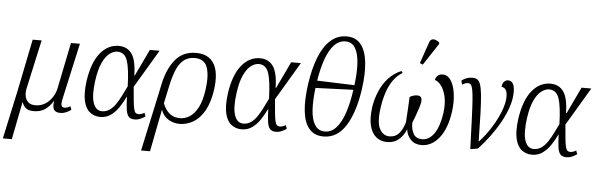

<svg xmlns="http://www.w3.org/2000/svg" viewBox="-94 -1020 4584 1474"><g transform="rotate(5 2198.5 -283.5)"><path d="M-35 239 45 -131 127 -536H196L114 -164Q106 -130 111 -101Q116 -72 135.5 -54Q155 -36 192 -36Q234 -36 267.5 -57.5Q301 -79 322.5 -113.5Q344 -148 351 -186L422 -536H491L395 -103Q387 -68 392 -52.5Q397 -37 416 -37Q425 -37 436 -40.5Q447 -44 460 -52L470 -25Q450 -11 429.5 -2.5Q409 6 387 6Q349 6 337 -15.5Q325 -37 332 -80H330Q303 -37 268 -13.5Q233 10 182 10Q139 10 119 -9Q99 -28 93 -51H91L34 239Z M695 10Q650 10 616 -16Q582 -42 568 -100.5Q554 -159 567 -257Q588 -400 647.5 -473Q707 -546 790 -546Q855 -546 890.5 -497Q926 -448 928 -330H932L1030 -536H1105L931 -243Q937 -175 941 -134Q945 -93 950.5 -72Q956 -51 964.5 -44Q973 -37 986 -37Q997 -37 1009 -41Q1021 -45 1031 -52L1041 -24Q1027 -14 1005.5 -4Q984 6 959 6Q930 6 915 -9Q900 -24 894 -60.5Q888 -97 886 -163H885Q864 -119 837.5 -79.5Q811 -40 776 -15Q741 10 695 10ZM705 -35Q738 -35 764 -53.5Q790 -72 810.5 -102.5Q831 -133 849 -169.5Q867 -206 885 -242Q881 -378 860.5 -439.5Q840 -501 784 -501Q754 -501 723.5 -478Q693 -455 669 -403.5Q645 -352 633 -266Q617 -152 636.5 -93.5Q656 -35 705 -35Z M1142 -280Q1167 -400 1226 -472Q1285 -544 1387 -544Q1482 -544 1524 -476.5Q1566 -409 1548 -276Q1534 -177 1498.5 -113.5Q1463 -50 1412.5 -20Q1362 10 1306 10Q1262 10 1221.5 -13Q1181 -36 1164 -84H1162L1099 239H1030L1100 -83ZM1305 -34Q1344 -34 1380 -56.5Q1416 -79 1443.5 -131Q1471 -183 1483 -271Q1498 -379 1476 -441.5Q1454 -504 1379 -504Q1327 -504 1293 -475.5Q1259 -447 1238 -395.5Q1217 -344 1202 -273L1173 -137Q1195 -83 1227.5 -58.5Q1260 -34 1305 -34Z M1784 10Q1739 10 1705 -16Q1671 -42 1657 -100.5Q1643 -159 1656 -257Q1677 -400 1736.5 -473Q1796 -546 1879 -546Q1944 -546 1979.5 -497Q2015 -448 2017 -330H2021L2119 -536H2194L2020 -243Q2026 -175 2030 -134Q2034 -93 2039.5 -72Q2045 -51 2053.5 -44Q2062 -37 2075 -37Q2086 -37 2098 -41Q2110 -45 2120 -52L2130 -24Q2116 -14 2094.5 -4Q2073 6 2048 6Q2019 6 2004 -9Q1989 -24 1983 -60.5Q1977 -97 1975 -163H1974Q1953 -119 1926.5 -79.5Q1900 -40 1865 -15Q1830 10 1784 10ZM1794 -35Q1827 -35 1853 -53.5Q1879 -72 1899.5 -102.5Q1920 -133 1938 -169.5Q1956 -206 1974 -242Q1970 -378 1949.5 -439.5Q1929 -501 1873 -501Q1843 -501 1812.5 -478Q1782 -455 1758 -403.5Q1734 -352 1722 -266Q1706 -152 1725.5 -93.5Q1745 -35 1794 -35Z M2416 10Q2344 10 2304.5 -37Q2265 -84 2255.5 -171Q2246 -258 2263 -379Q2280 -499 2314.5 -587Q2349 -675 2402 -723Q2455 -771 2527 -771Q2597 -771 2636 -723Q2675 -675 2685 -587Q2695 -499 2678 -378Q2652 -197 2586.5 -93.5Q2521 10 2416 10ZM2618 -403Q2631 -502 2626 -576Q2621 -650 2595.5 -691Q2570 -732 2521 -732Q2471 -732 2433.5 -691.5Q2396 -651 2370.5 -579Q2345 -507 2330 -413ZM2422 -29Q2473 -29 2510.5 -71Q2548 -113 2573.5 -189Q2599 -265 2613 -367L2322 -356Q2310 -259 2314.5 -185.5Q2319 -112 2345.5 -70.5Q2372 -29 2422 -29Z M2769 -249Q2779 -312 2804 -371Q2829 -430 2870.5 -475Q2912 -520 2969 -543L2979 -529Q2935 -503 2905.5 -459.5Q2876 -416 2859 -362.5Q2842 -309 2834 -252Q2817 -135 2844 -85Q2871 -35 2920 -35Q2966 -35 2993.5 -67Q3021 -99 3037 -153Q3040 -198 3043 -250.5Q3046 -303 3048 -350Q3060 -357 3075 -362Q3090 -367 3103 -367Q3131 -367 3137.5 -350.5Q3144 -334 3139 -310Q3134 -288 3123.5 -257Q3113 -226 3102.5 -197Q3092 -168 3086 -155Q3085 -103 3105 -69Q3125 -35 3171 -35Q3226 -35 3264 -90Q3302 -145 3317 -247Q3327 -324 3314.5 -377.5Q3302 -431 3278 -461Q3254 -491 3230 -497Q3234 -519 3249 -531.5Q3264 -544 3285 -544Q3326 -544 3351 -504.5Q3376 -465 3384 -401Q3392 -337 3382 -264Q3363 -132 3305.5 -61Q3248 10 3170 10Q3118 10 3087.5 -22Q3057 -54 3051 -101Q3032 -52 2995.5 -21Q2959 10 2905 10Q2857 10 2822 -17.5Q2787 -45 2772 -102Q2757 -159 2769 -249ZM3127 -606 3104 -616 3161 -781Q3168 -800 3181.5 -804.5Q3195 -809 3210.5 -803Q3226 -797 3239 -785L3237 -773Z M3433 -510Q3451 -524 3472 -531.5Q3493 -539 3515 -539Q3538 -539 3553 -530Q3568 -521 3577.5 -494.5Q3587 -468 3592.5 -415Q3598 -362 3601 -274.5Q3604 -187 3606 -56H3608Q3661 -114 3701.5 -179.5Q3742 -245 3765.5 -307.5Q3789 -370 3789 -416Q3789 -454 3776.5 -471Q3764 -488 3745 -488Q3746 -515 3759.5 -529Q3773 -543 3791 -543Q3814 -543 3827.5 -522.5Q3841 -502 3841 -457Q3841 -402 3821 -342Q3801 -282 3767.5 -222Q3734 -162 3692 -105.5Q3650 -49 3605 -1L3547 9Q3542 -131 3538.5 -223.5Q3535 -316 3531 -370.5Q3527 -425 3521 -452Q3515 -479 3506.5 -487Q3498 -495 3486 -495Q3466 -495 3441 -479Z M4022 10Q3977 10 3943 -16Q3909 -42 3895 -100.5Q3881 -159 3894 -257Q3915 -400 3974.5 -473Q4034 -546 4117 -546Q4182 -546 4217.5 -497Q4253 -448 4255 -330H4259L4357 -536H4432L4258 -243Q4264 -175 4268 -134Q4272 -93 4277.5 -72Q4283 -51 4291.5 -44Q4300 -37 4313 -37Q4324 -37 4336 -41Q4348 -45 4358 -52L4368 -24Q4354 -14 4332.5 -4Q4311 6 4286 6Q4257 6 4242 -9Q4227 -24 4221 -60.5Q4215 -97 4213 -163H4212Q4191 -119 4164.5 -79.5Q4138 -40 4103 -15Q4068 10 4022 10ZM4032 -35Q4065 -35 4091 -53.5Q4117 -72 4137.5 -102.5Q4158 -133 4176 -169.5Q4194 -206 4212 -242Q4208 -378 4187.5 -439.5Q4167 -501 4111 -501Q4081 -501 4050.5 -478Q4020 -455 3996 -403.5Q3972 -352 3960 -266Q3944 -152 3963.5 -93.5Q3983 -35 4032 -35Z"/></g></svg>

Font: Noto Serif SemiCondensed Light
Style: Italic
Weight: 300
Width: 4
Italic angle: -12°
Designer: Monotype Design Team
Foundry: Monotype Imaging Inc.
Version: Version 2.013; ttfautohint (v1.8.4.7-5d5b)